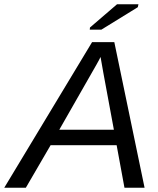

<svg xmlns="http://www.w3.org/2000/svg" viewBox="-61 -887 748 907"><path d="M622 0H527L490 -201H178L61 0H-41L374 -688H479ZM427 -544 414 -618Q409 -607 396 -584L219 -274H477ZM418 -747H363L364 -757L492 -867H593L590 -853Z"/></svg>

Font: Libra Sans
Style: Italic
Weight: 400
Italic angle: -12°
Foundry: Context Ltd
Version: Version 1.002